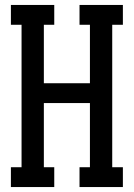

<svg xmlns="http://www.w3.org/2000/svg" viewBox="-20 -755 540 775"><path d="M24 0V-80H67V-655H24V-735H199V-655H157V-419H343V-655H301V-735H476V-655H433V-80H476V0H301V-80H343V-339H157V-80H199V0Z"/></svg>

Font: Iosevka Slab Medium
Style: Regular
Weight: 500
Monospace: yes
Designer: Belleve Invis
Foundry: Belleve Invis
Version: Version 11.1.1; ttfautohint (v1.8.3)